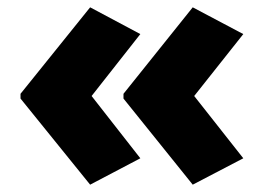

<svg xmlns="http://www.w3.org/2000/svg" viewBox="-20 -543 721 524"><path d="M36 -287 226 -523 363 -450 230 -281 363 -111 226 -39 36 -274ZM317 -287 506 -523 644 -450 510 -281 644 -111 506 -39 317 -274Z"/></svg>

Font: Noto Sans Oriya Blk
Style: Regular
Weight: 900
Designer: Amélie Bonet and Sol Matas
Foundry: Google LLC
Version: Version 2.006; ttfautohint (v1.8.4.7-5d5b)